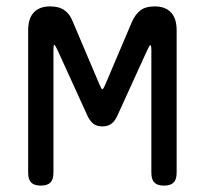

<svg xmlns="http://www.w3.org/2000/svg" viewBox="-20 -570 640 600"><path d="M532 -30Q532 -9 522.5 0.5Q513 10 492.5 10Q472 10 462.5 0.5Q453 -9 453 -30V-413Q453 -429 450 -429Q447 -429 440 -413L347 -209Q340 -193 329 -184Q318 -175 300 -175Q282 -175 271 -184Q260 -193 253 -209L160 -413Q152 -430 149.5 -430Q147 -430 147 -413V-30Q147 -9 137.5 0.5Q128 10 107.5 10Q87 10 77.5 0.5Q68 -9 68 -30V-475Q68 -513 86 -531.5Q104 -550 136 -550Q151 -550 162 -547Q173 -544 182 -537.5Q191 -531 197.5 -521.5Q204 -512 208 -501L290 -308Q297 -291 300 -291Q303 -291 310 -308L392 -501Q402 -524 418 -537Q434 -550 464 -550Q496 -550 514 -531.5Q532 -513 532 -475Z"/></svg>

Font: Maple Mono NL Light
Style: Regular
Weight: 300
Monospace: yes
Designer: subframe7536
Version: Version 7.000